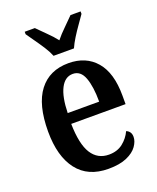

<svg xmlns="http://www.w3.org/2000/svg" viewBox="-144 -851 772 946"><g transform="rotate(-20 242.5 -378.0)"><path d="M260 10Q153 10 97.5 -62Q42 -134 42 -264Q42 -405 96.5 -476Q151 -547 251 -547Q342 -547 394.5 -486Q447 -425 447 -306V-261H162Q164 -154 195.5 -104.5Q227 -55 286 -55Q330 -55 359.5 -78.5Q389 -102 404 -135Q415 -131 422 -121.5Q429 -112 429 -96Q429 -73 411.5 -48Q394 -23 356.5 -6.5Q319 10 260 10ZM329 -317Q329 -396 311.5 -443Q294 -490 253 -490Q212 -490 189 -445.5Q166 -401 164 -317ZM195 -606Q186 -629 169 -655.5Q152 -682 133.5 -708Q115 -734 102 -753V-766H155Q175 -745 202 -719Q229 -693 248 -668Q268 -693 295 -719Q322 -745 342 -766H395V-753Q382 -734 363.5 -708Q345 -682 328.5 -655.5Q312 -629 302 -606Z"/></g></svg>

Font: Noto Serif Condensed SemiBold
Style: Regular
Weight: 600
Width: 3
Designer: Monotype Design Team
Foundry: Monotype Imaging Inc.
Version: Version 2.013